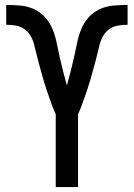

<svg xmlns="http://www.w3.org/2000/svg" viewBox="-20 -755 540 775"><path d="M205 0V-294Q197 -311 190.5 -328.5Q184 -346 178 -363.5Q172 -381 166 -398.5Q160 -416 155 -434Q150 -452 145 -470Q140 -488 135 -506Q130 -524 126 -542Q122 -560 117 -578Q112 -596 102 -612.5Q92 -629 76.5 -639Q61 -649 42.5 -652Q24 -655 5 -655V-735Q34 -735 63 -732.5Q92 -730 118.5 -717.5Q145 -705 164 -683Q183 -661 193.5 -634Q204 -607 209.5 -578.5Q215 -550 221.5 -522Q228 -494 235 -466Q242 -438 250 -410Q258 -438 265 -466Q272 -494 278.5 -522Q285 -550 290.5 -578.5Q296 -607 306.5 -634Q317 -661 336 -683Q355 -705 381.5 -717.5Q408 -730 437 -732.5Q466 -735 495 -735V-655Q476 -655 457.5 -652Q439 -649 423.5 -639Q408 -629 398 -612.5Q388 -596 383 -578Q378 -560 374 -542Q370 -524 365 -506Q360 -488 355 -470Q350 -452 345 -434Q340 -416 334 -398.5Q328 -381 322 -363.5Q316 -346 309.5 -328.5Q303 -311 295 -294V0Z"/></svg>

Font: Iosevka SS04 Medium
Style: Regular
Weight: 500
Monospace: yes
Designer: Belleve Invis
Foundry: Belleve Invis
Version: Version 19.0.0; ttfautohint (v1.8.4)